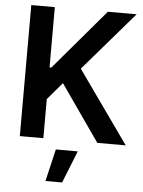

<svg xmlns="http://www.w3.org/2000/svg" viewBox="-61 -755 771 1032"><g transform="rotate(5 324.5 -239.0)"><path d="M65.4 -707H192.4V-381.8H202.1L478.5 -707H633.8L360.4 -389.6L636.7 0H483.4L271.5 -303.7L192.4 -210.9V0H65.4ZM264.6 54.7H382.8L313.5 228.5H223.6Z"/></g></svg>

Font: Pretendard GOV SemiBold
Style: Regular
Weight: 600
Designer: Base glyphs from Inter by Rasmus Andersson; Hangeul glyphs from Noto Sans CJK(Source Han Sans) by Jang Soo-young and Kan
Foundry: Kil Hyung-jin
Version: Version 1.309